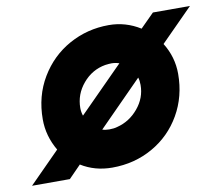

<svg xmlns="http://www.w3.org/2000/svg" viewBox="-101 -619 844 730"><g transform="rotate(-10 321.0 -254.5)"><path d="M359 -521Q424 -521 480 -486L533 -539H676L552 -414Q587 -358 587 -293Q587 -206 546.5 -135.5Q506 -65 435.5 -25Q365 15 279 15Q212 15 159 -18L112 30H-34L84 -89Q50 -147 50 -211Q50 -301 92.5 -372Q135 -443 205.5 -482Q276 -521 359 -521ZM203 -199 220 -216 357 -354 374 -371Q359 -376 344 -376Q336 -376 320 -374Q268 -365 233 -323.5Q198 -282 198 -229Q198 -214 203 -199ZM266 -134Q277 -130 293 -130Q311 -130 324 -134Q372 -146 405.5 -186Q439 -226 439 -276Q439 -293 435 -305Z"/></g></svg>

Font: Arvo
Style: Bold Italic
Weight: 700
Italic angle: -13°
Designer: Anton Koovit (Cyrillic Expansion: Cyreal)
Foundry: Anton Koovit, Yassin Baggar
Version: Version 3.000